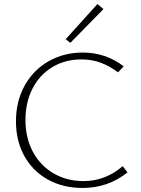

<svg xmlns="http://www.w3.org/2000/svg" viewBox="-20 -924 697 950"><path d="M305 -730 462 -904 492 -879 328 -712ZM59 -324Q59 -423 102 -500.5Q145 -578 220.5 -621Q296 -664 390 -664Q502 -664 592 -596L564 -566Q523 -597 479 -613.5Q435 -630 383 -630Q302 -630 239 -592Q176 -554 141 -486Q106 -418 106 -330Q106 -241 143 -172.5Q180 -104 245.5 -66Q311 -28 393 -28Q502 -28 587 -102L611 -71Q514 6 389 6Q292 6 217 -35.5Q142 -77 100.5 -152Q59 -227 59 -324Z"/></svg>

Font: Ysabeau Infant Light
Style: Regular
Weight: 300
Designer: Christian Thalmann (Catharsis Fonts)
Version: Version 0.003